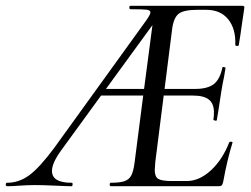

<svg xmlns="http://www.w3.org/2000/svg" viewBox="-81 -645 871 665"><path d="M660 -354Q681 -371 689 -410Q689 -413 693 -413Q696 -413 698.5 -411.5Q701 -410 700 -409Q695 -376 690 -354L685 -325Q679 -287 677 -272L670 -229Q670 -227 666 -227Q663 -227 660.5 -228.5Q658 -230 658 -231Q660 -240 660 -256Q660 -286 642.5 -300Q625 -314 588 -314H486L457 -85Q455 -63 455 -56Q455 -33 467 -25.5Q479 -18 515 -18H566Q609 -18 649 -54.5Q689 -91 713 -152Q715 -155 720.5 -154Q726 -153 724 -150Q706 -92 692 -15Q690 -6 687 -3Q684 0 676 0H303Q299 0 299 -6Q299 -12 303 -12Q334 -12 350 -17.5Q366 -23 373.5 -37Q381 -51 385 -81L415 -314H269L130 -123Q99 -80 99 -53Q99 -12 167 -12Q171 -12 170.5 -6Q170 0 167 0Q152 0 110 -2Q66 -4 40 -4Q17 -4 -13 -2Q-39 0 -56 0Q-61 0 -61 -6Q-61 -12 -56 -12Q-16 -12 19.5 -37.5Q55 -63 107 -133L426 -575Q440 -595 440 -602Q440 -610 426.5 -611.5Q413 -613 371 -613Q367 -613 367 -619Q367 -625 371 -625H759Q767 -625 765 -616L756 -555Q754 -540 751.5 -523Q749 -506 746 -489Q745 -485 739 -486Q733 -487 734 -490Q736 -545 709.5 -578Q683 -611 633 -611H602Q555 -611 537.5 -597Q520 -583 515 -543L489 -337H595Q638 -337 660 -354ZM286 -337H418L447 -558Z"/></svg>

Font: CormorantInfant-MediumItalic
Style: Italic
Weight: 500
Italic angle: -10°
Designer: Christian Thalmann (Catharsis Fonts)
Foundry: Catharsis Fonts
Version: Version 3.303